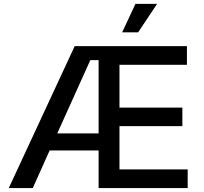

<svg xmlns="http://www.w3.org/2000/svg" viewBox="-20 -964 1043 984"><path d="M24.9 0 362.8 -727.5H938V-631.8H592.3V-412.6H914.6V-317.4H592.3V-95.7H941.9V0H485.4V-192.9H234.4L147.9 0ZM273.4 -280.3H485.4V-655.8H442.9ZM606 -798.3 674.3 -944.3H785.2L688 -798.3Z"/></svg>

Font: Inter Medium
Style: Regular
Weight: 500
Designer: Rasmus Andersson
Foundry: rsms
Version: Version 4.001;git-9221beed3